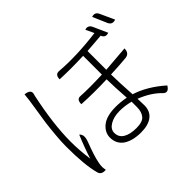

<svg xmlns="http://www.w3.org/2000/svg" viewBox="-177 -1053 1353 1353"><g transform="rotate(-45 500.0 -376.0)"><path d="M407 -102Q407 -59 443 -37Q479 -15 542 -15Q604 -15 626 -42Q649 -69 649 -118V-171Q594 -185 544 -185Q484 -185 445 -161Q407 -138 407 -102ZM875 -790Q912 -803 928 -767L976 -662Q937 -648 921 -684L875 -790ZM152 -741Q210 -735 200 -696L196 -682Q146 -447 146 -277Q146 -188 159 -93Q189 -186 224 -268Q252 -245 232 -191Q192 -87 182 -34Q177 -11 177 9Q178 15 179 27Q181 39 181 40Q135 44 126 10Q99 -87 99 -271Q99 -321 105 -386Q111 -452 117 -498Q124 -544 134 -607Q144 -670 146 -686L152 -741ZM777 -760Q813 -772 829 -736L876 -631Q838 -617 824 -654L682 -643V-456L879 -472Q879 -424 837 -419Q777 -413 682 -409Q683 -328 691 -203Q802 -168 908 -74Q880 -27 848 -57Q792 -117 693 -156Q695 -102 695 -88Q695 -31 655 0Q615 30 544 30Q461 30 411 -3Q362 -37 362 -100Q362 -151 407 -188Q453 -225 544 -225Q592 -225 645 -215Q637 -328 636 -407Q500 -402 386 -409Q386 -457 422 -454Q498 -449 636 -454V-641Q503 -636 402 -641Q402 -688 441 -685Q602 -672 806 -698L777 -760Z"/></g></svg>

Font: Swei Half Moon CJK SC
Style: Light
Weight: 300
Version: Version 2.071